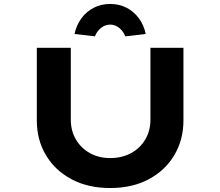

<svg xmlns="http://www.w3.org/2000/svg" viewBox="-20 -941 1109 967"><path d="M534.6 6Q423.5 6 340.4 -38.2Q257.4 -82.4 211.4 -159.4Q165.4 -236.4 165.4 -335V-700.4H336.6V-339Q336.6 -282.1 362.5 -238.2Q388.4 -194.3 433.2 -169.6Q478.1 -144.9 534.6 -144.9Q594 -144.9 639.7 -169.6Q685.3 -194.3 711.5 -238.2Q737.7 -282.1 737.7 -339V-700.4H903.9V-335Q903.9 -236.4 857.8 -159.4Q811.8 -82.4 729.1 -38.2Q646.4 6 534.6 6ZM458.1 -757.9 355.4 -769.9Q365 -815.1 390.1 -849Q415.1 -883 452.4 -902Q489.6 -921.1 534.6 -921.1Q580.6 -921.1 617.4 -902Q654.1 -883 679.4 -849Q704.7 -815.1 713.9 -769.9L611.1 -757.9Q601.3 -783.5 580.6 -800.3Q559.9 -817.1 534.6 -817.1Q509.4 -817.1 488.7 -800.3Q468 -783.5 458.1 -757.9Z"/></svg>

Font: Lexend Zetta
Style: Regular
Weight: 400
Designer: Bonnie Shaver-Troup, Thomas Jockin
Foundry: Lexend
Version: Version 1.007